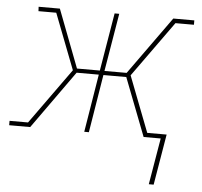

<svg xmlns="http://www.w3.org/2000/svg" viewBox="-68 -574 869 828"><g transform="rotate(5 367.0 -159.5)"><path d="M606 201 640 0H566L469 -251H370L329 0H309L350 -251H254L75 0H-16V-19H64L237 -260L144 -501H67L66 -520H158L254 -269H353L395 -520H415L373 -269H469L649 -520H740V-501H660L487 -260L580 -19H664L627 201Z"/></g></svg>

Font: Iosevka Etoile Thin
Style: Italic
Weight: 100
Italic angle: -9°
Designer: Belleve Invis
Foundry: Belleve Invis
Version: Version 22.1.2; ttfautohint (v1.8.4)